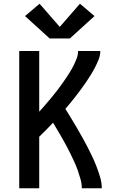

<svg xmlns="http://www.w3.org/2000/svg" viewBox="-20 -1008 640 1028"><path d="M83 0V-735H190V-410Q203 -424 216 -439Q229 -454 241.5 -469Q254 -484 266.5 -499Q279 -514 290.5 -529.5Q302 -545 313.5 -561Q325 -577 336 -593.5Q347 -610 357 -626.5Q367 -643 375.5 -660.5Q384 -678 391 -696.5Q398 -715 398 -735H517Q517 -712 508.5 -690.5Q500 -669 489.5 -648.5Q479 -628 467 -608.5Q455 -589 442 -570Q429 -551 415.5 -532.5Q402 -514 388 -496Q374 -478 359.5 -460Q345 -442 330 -425Q346 -400 361 -375Q376 -350 391 -324.5Q406 -299 420.5 -273Q435 -247 448.5 -221Q462 -195 474.5 -168.5Q487 -142 497.5 -114.5Q508 -87 516.5 -58Q525 -29 525 0H418Q418 -24 411.5 -47.5Q405 -71 397 -94Q389 -117 379 -139Q369 -161 358.5 -182.5Q348 -204 336.5 -225.5Q325 -247 313 -268Q301 -289 288.5 -310Q276 -331 264 -351Q246 -332 227.5 -313Q209 -294 190 -276V0ZM354 -802H246L114 -922L192 -988L300 -864L408 -988L486 -922Z"/></svg>

Font: Zed Mono Semibold Extended
Style: Regular
Weight: 600
Width: 7
Monospace: yes
Designer: Belleve Invis
Foundry: Belleve Invis
Version: Version 1.0.0; ttfautohint (v1.8.4)